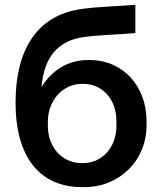

<svg xmlns="http://www.w3.org/2000/svg" viewBox="-20 -761 668 790"><path d="M318 9H327C471 9 583 -100 583 -245V-262C583 -407 486 -514 349 -514H341C258 -514 191 -469 151 -403C161 -525 217 -592 321 -608C380 -617 473 -619 537 -625V-741C477 -736 381 -734 309 -723C133 -696 44 -557 44 -339C44 -115 143 9 318 9ZM315 -90C237 -90 177 -154 177 -242V-260C177 -348 238 -416 318 -416H322C403 -416 459 -351 459 -263V-243C459 -154 400 -90 322 -90Z"/></svg>

Font: Fixel Display SemiBold
Style: Regular
Weight: 600
Designer: AlfaBravo + MacPaw
Foundry: Kyrylo Tkachov, Marchela Mozhyna, Serhii Makarenko, Maria Weinstein, Zakhar Kryvoshyya
Version: Version 1.211